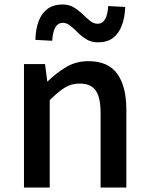

<svg xmlns="http://www.w3.org/2000/svg" viewBox="-20 -837 664 857"><path d="M87 0V-551H181L191 -474H193Q231 -511 275 -537.5Q319 -564 375 -564Q463 -564 503.5 -507.5Q544 -451 544 -346V0H429V-332Q429 -403 407 -433.5Q385 -464 336 -464Q298 -464 268.5 -445.5Q239 -427 202 -390V0ZM418 -648Q388 -648 366.5 -661Q345 -674 327.5 -691.5Q310 -709 294 -722Q278 -735 261 -735Q238 -735 226.5 -714Q215 -693 213 -655L138 -659Q139 -707 152.5 -742.5Q166 -778 192.5 -797.5Q219 -817 259 -817Q288 -817 309.5 -804Q331 -791 348.5 -774Q366 -757 382 -744Q398 -731 416 -731Q438 -731 449.5 -752Q461 -773 463 -810L539 -806Q537 -758 523.5 -722.5Q510 -687 484 -667.5Q458 -648 418 -648Z"/></svg>

Font: Noto Sans KR Thin Medium
Style: Regular
Weight: 500
Version: Version 2.004-H2;hotconv 1.0.118;makeotfexe 2.5.65603